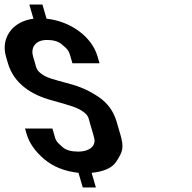

<svg xmlns="http://www.w3.org/2000/svg" viewBox="-177 -753 840 841"><path d="M243 68 224.3 4C277.8 -1.3 313.3 -17.2 331.1 -43.5C361.5 -88.8 367.1 -106.2 349.6 -166L333.8 -220C320.6 -265.3 294.7 -301.2 256.2 -327.5C217.6 -353.8 176.4 -372.8 132.6 -384.5C88.8 -396.2 59 -404.7 43.3 -410C27.6 -415.3 14.9 -421.7 5.2 -429C-18.2 -446.8 -17.2 -454.4 -23.5 -476L-32.3 -506C-42.6 -541.5 -25.3 -578 29.2 -578C56.7 -578 78.1 -571.7 93.5 -559C122.1 -535.4 124.9 -528.5 131.5 -506L140.2 -476H259L250.2 -506C223.7 -596.7 126.1 -661.1 27 -671L8.9 -733H-48.6L-30.5 -671C-127.4 -658.5 -173.2 -581.8 -151 -506L-142.3 -476C-115.9 -385.9 -38.5 -337.7 48.2 -314C92.2 -302 123.2 -292.8 141.3 -286.5C159.4 -280.2 173.9 -273.2 184.9 -265.5C211.1 -247.3 210.3 -236.5 216.8 -214L230.6 -167C231.6 -163.7 233.3 -157.2 235.7 -147.5C243.6 -115.7 218.2 -89 164.6 -89C134.6 -89 112.1 -95.5 97.1 -108.5C65.8 -135.5 67.4 -139.4 59.6 -166L52.6 -190H-67.4L-60.4 -166C-48.9 -126.7 -23.4 -90.2 16 -56.5C55.4 -22.8 105.7 -2.7 166.8 4L185.5 68Z"/></svg>

Font: Din Kursivschrift
Style: BreitLeft
Weight: 400
Version: Version 1.089